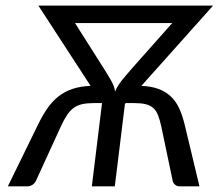

<svg xmlns="http://www.w3.org/2000/svg" viewBox="-20 -661 776 681"><path d="M426.3 -295.4 425.3 -293.9H423.3L387.2 0H305.7L341.8 -294.4L341.3 -295.4H313Q288.6 -295.4 271.2 -291.5Q253.9 -287.6 241 -278.1Q228 -268.6 217.3 -252.2Q206.5 -235.8 195.3 -211.4L107.9 -20.5Q104.5 -12.7 96.2 -6.3Q87.9 0 76.7 0H7.8L115.2 -219.7Q130.9 -252 148.2 -276.9Q165.5 -301.8 187.5 -319.1Q209.5 -336.4 237.3 -345.7Q265.1 -355 301.3 -356.4L116.2 -641.1H184.1H186H735.8L481.4 -356.4Q517.1 -355 542.5 -345.5Q567.9 -335.9 585.9 -318.8Q604 -301.8 615.5 -276.9Q627 -252 634.8 -219.7L687.5 0H618.2Q607.4 0 600.6 -6.1Q593.8 -12.2 592.3 -20.5L552.2 -211.9Q546.9 -236.3 540.5 -252.4Q534.2 -268.6 523.4 -278.1Q512.7 -287.6 496.3 -291.5Q480 -295.4 455.1 -295.4ZM348.6 -417.5Q356.4 -404.8 362.8 -394.5Q369.1 -384.3 374.3 -375Q379.4 -365.7 383.1 -356.4Q386.7 -347.2 388.2 -336.4Q392.6 -347.2 398.4 -356.4Q404.3 -365.7 411.6 -375.2Q418.9 -384.8 428 -395Q437 -405.3 447.8 -418L590.8 -579.1H246.1Z"/></svg>

Font: Carlito
Style: Italic
Weight: 400
Italic angle: -7°
Designer: Lukasz Dziedzic
Foundry: tyPoland Lukasz Dziedzic
Version: Version 1.104